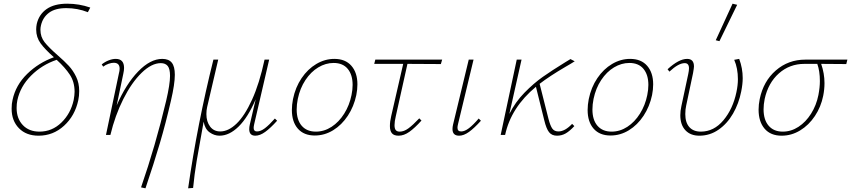

<svg xmlns="http://www.w3.org/2000/svg" viewBox="-20 -731 4610 1040"><path d="M202 -594Q199 -582 199 -570Q199 -531 221.5 -502.5Q244 -474 292 -432Q330 -399 353 -374Q376 -349 392.5 -315Q409 -281 409 -238Q409 -211 404 -188Q386 -104 327 -50Q268 4 189 4Q122 4 82.5 -36.5Q43 -77 43 -142Q43 -170 48 -190Q65 -270 127 -330.5Q189 -391 272 -421Q224 -463 200 -496Q176 -529 176 -571Q176 -586 179 -601Q191 -653 232.5 -682Q274 -711 344 -711Q409 -711 469 -690L456 -665Q400 -687 339 -687Q279 -687 245.5 -662Q212 -637 202 -594ZM384 -234Q384 -287 358.5 -326Q333 -365 287 -407Q207 -380 148.5 -321.5Q90 -263 74 -188Q70 -169 70 -146Q70 -89 103.5 -53.5Q137 -18 194 -18Q262 -18 312.5 -67Q363 -116 379 -189Q384 -216 384 -234Z M927 -326Q927 -276 906 -186Q878 -64 846 44.5Q814 153 768 289L744 284Q822 59 880 -185Q901 -275 901 -320Q901 -358 888.5 -373.5Q876 -389 851 -389Q801 -389 747 -336.5Q693 -284 648 -194.5Q603 -105 578 0H554L624 -333Q628 -347 628 -359Q628 -391 596 -391Q584 -391 568 -385.5Q552 -380 539 -370L531 -382Q548 -396 568.5 -404Q589 -412 607 -412Q652 -412 652 -363Q652 -350 648 -332L612 -160Q662 -275 728 -343.5Q794 -412 859 -412Q894 -412 910.5 -391.5Q927 -371 927 -326Z M1481 -77Q1445 -37 1416.5 -16.5Q1388 4 1363 4Q1330 4 1330 -31Q1330 -43 1333 -56L1365 -193Q1323 -95 1272.5 -45.5Q1222 4 1169 4Q1141 4 1115.5 -14Q1090 -32 1083 -72L1079 -49Q1058 65 1045.5 139.5Q1033 214 1026 287L999 289Q1049 -60 1136 -408H1162L1102 -151Q1098 -134 1098 -113Q1098 -72 1118 -45.5Q1138 -19 1173 -19Q1217 -19 1261 -61Q1305 -103 1345 -190.5Q1385 -278 1413 -408H1438L1357 -59Q1354 -46 1354 -38Q1354 -19 1372 -19Q1392 -19 1415 -36.5Q1438 -54 1469 -89Z M1561 -135Q1561 -163 1567 -194Q1580 -258 1613.5 -307.5Q1647 -357 1693.5 -384.5Q1740 -412 1791 -412Q1851 -412 1883.5 -374.5Q1916 -337 1916 -274Q1916 -246 1910 -216Q1897 -154 1864 -104Q1831 -54 1784.5 -25.5Q1738 3 1685 3Q1626 3 1593.5 -34Q1561 -71 1561 -135ZM1884 -216Q1890 -245 1890 -271Q1890 -326 1863.5 -358Q1837 -390 1787 -390Q1744 -390 1704 -366Q1664 -342 1634.5 -297.5Q1605 -253 1593 -195Q1587 -165 1587 -138Q1587 -81 1614.5 -49.5Q1642 -18 1691 -18Q1736 -18 1776 -44Q1816 -70 1844.5 -115.5Q1873 -161 1884 -216Z M2124 -102Q2117 -73 2117 -53Q2117 -34 2124 -26Q2131 -18 2145 -18Q2168 -18 2192 -35.5Q2216 -53 2251 -90L2263 -78Q2227 -38 2197.5 -17Q2168 4 2139 4Q2114 4 2103 -9Q2092 -22 2092 -48Q2092 -73 2099 -102L2164 -385H2007L2013 -408H2375L2368 -384L2187 -385Z M2431 -32Q2431 -43 2434 -56L2519 -408H2545L2461 -59Q2458 -47 2458 -39Q2458 -19 2478 -19Q2497 -19 2520 -36.5Q2543 -54 2573 -89L2585 -77Q2549 -37 2520.5 -16.5Q2492 4 2467 4Q2431 4 2431 -32Z M3079 -60 3091 -48Q3066 -21 3044.5 -8.5Q3023 4 2997 4Q2969 4 2954 -15Q2939 -34 2928 -80L2883 -261Q2748 -149 2716 0H2692L2779 -408H2805L2739 -114Q2771 -178 2821 -229Q2871 -280 2920 -314.5Q2969 -349 3042 -394L3070 -411L3093 -399Q3073 -386 3043 -369Q2956 -318 2903 -277L2951 -87Q2961 -49 2972 -34Q2983 -19 3005 -19Q3040 -19 3079 -60Z M3163 -135Q3163 -163 3169 -194Q3182 -258 3215.5 -307.5Q3249 -357 3295.5 -384.5Q3342 -412 3393 -412Q3453 -412 3485.5 -374.5Q3518 -337 3518 -274Q3518 -246 3512 -216Q3499 -154 3466 -104Q3433 -54 3386.5 -25.5Q3340 3 3287 3Q3228 3 3195.5 -34Q3163 -71 3163 -135ZM3486 -216Q3492 -245 3492 -271Q3492 -326 3465.5 -358Q3439 -390 3389 -390Q3346 -390 3306 -366Q3266 -342 3236.5 -297.5Q3207 -253 3195 -195Q3189 -165 3189 -138Q3189 -81 3216.5 -49.5Q3244 -18 3293 -18Q3338 -18 3378 -44Q3418 -70 3446.5 -115.5Q3475 -161 3486 -216Z M3665 -107Q3665 -130 3671 -157L3708 -330Q3712 -348 3712 -361Q3712 -389 3689 -389Q3655 -389 3606 -343L3596 -356Q3657 -412 3702 -412Q3739 -412 3739 -371Q3739 -363 3734 -335L3697 -160Q3692 -139 3692 -113Q3692 -67 3714 -42.5Q3736 -18 3776 -18Q3847 -18 3898.5 -79.5Q3950 -141 3969 -232Q3977 -270 3977 -302Q3977 -361 3957 -407L3984 -412Q4003 -361 4003 -308Q4003 -276 3995 -236Q3982 -170 3950.5 -115.5Q3919 -61 3872 -28.5Q3825 4 3768 4Q3720 4 3692.5 -25.5Q3665 -55 3665 -107ZM3857 -513 3948 -711 3973 -705 3877 -508Z M4564 -384Q4471 -384 4428 -385Q4446 -333 4446 -281Q4446 -247 4439 -212Q4427 -152 4394 -102.5Q4361 -53 4314 -24.5Q4267 4 4214 4Q4154 4 4121.5 -34Q4089 -72 4089 -137Q4089 -164 4095 -194Q4115 -291 4182.5 -349.5Q4250 -408 4342 -408H4570ZM4421 -292Q4421 -346 4407 -385H4337Q4257 -385 4199 -333.5Q4141 -282 4122 -195Q4116 -165 4116 -139Q4116 -82 4143.5 -50Q4171 -18 4220 -18Q4265 -18 4305 -44Q4345 -70 4373.5 -115.5Q4402 -161 4413 -216Q4421 -258 4421 -292Z"/></svg>

Font: Ysabeau Extralight
Style: Italic
Weight: 200
Italic angle: -12°
Designer: Christian Thalmann (Catharsis Fonts)
Version: Version 0.003